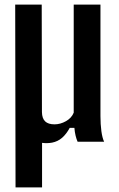

<svg xmlns="http://www.w3.org/2000/svg" viewBox="-20 -620 522 840"><path d="M48 200 46.5 -600H162.5L163.5 -129.5Q164 -102 177.5 -89Q191 -76 218.5 -76Q244 -76 268.5 -89.8Q293 -103.5 302.5 -127V-600H419.5V-112.5Q419.5 -76 423.5 -46.5Q427.5 -17 435.5 0H319.5Q314.5 -11 310.8 -26.2Q307 -41.5 305.5 -60.5H285Q270 -33 251.5 -17Q233 -1 208 4Q186 8 164 5V200Z"/></svg>

Font: Big Shoulders Text Thin
Style: Bold
Weight: 700
Version: Version 2.002